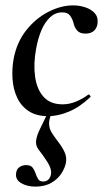

<svg xmlns="http://www.w3.org/2000/svg" viewBox="-20 -419 386 714"><path d="M159 13Q115 13 86.5 -6Q58 -25 43.5 -56.5Q29 -88 26.5 -126Q24 -164 31 -202Q43 -263 78 -307Q113 -351 160 -375Q207 -399 252 -399Q275 -399 296.5 -392Q318 -385 331.5 -371Q345 -357 343 -335Q342 -317 330.5 -305.5Q319 -294 298 -294Q276 -294 266 -306.5Q256 -319 253 -335Q249 -349 240.5 -361Q232 -373 211 -373Q186 -373 166.5 -355Q147 -337 134 -306.5Q121 -276 114 -236Q104 -181 110.5 -134Q117 -87 142 -59Q167 -31 213 -31Q239 -31 264.5 -42Q290 -53 308 -67Q310 -69 314 -65Q318 -61 316 -58Q277 -21 236.5 -4Q196 13 159 13ZM111 275Q80 275 58 261.5Q36 248 40 224Q42 209 53 202Q64 195 77 195Q94 195 101 204Q108 213 112 225Q116 237 121.5 246.5Q127 256 140 256Q165 256 170 227Q172 209 157.5 185.5Q143 162 124 138Q111 121 114.5 101.5Q118 82 129 60L158 0H173Q162 24 162.5 41.5Q163 59 172 73.5Q181 88 193 104Q212 128 220.5 147.5Q229 167 225 187Q222 204 209 225Q196 246 171.5 260.5Q147 275 111 275Z"/></svg>

Font: Cormorant SemiBold
Style: Italic
Weight: 600
Italic angle: -10°
Designer: Christian Thalmann (Catharsis Fonts)
Foundry: Catharsis Fonts
Version: Version 4.000